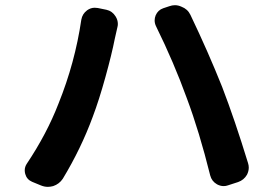

<svg xmlns="http://www.w3.org/2000/svg" viewBox="-20 -729 1040 739"><path d="M205.1 -330.1Q268.6 -487.3 293 -653.3Q296.9 -675.8 315.4 -689.5Q329.1 -699.2 344.7 -699.2Q350.6 -699.2 356.4 -698.2L389.6 -691.4Q412.1 -686.5 424.8 -666Q433.6 -652.3 433.6 -636.7Q433.6 -629.9 431.6 -623Q424.8 -594.7 421.9 -580.1Q410.2 -520.5 385.7 -432.1Q361.3 -343.8 336.9 -279.3Q292 -157.2 221.7 -41Q208 -20.5 184.6 -12.7Q173.8 -9.8 164.1 -9.8Q150.4 -9.8 136.7 -15.6L103.5 -29.3Q83 -38.1 77.1 -59.6Q75.2 -66.4 75.2 -73.2Q75.2 -86.9 83 -98.6Q160.2 -213.9 205.1 -330.1ZM699.2 -350.6Q649.4 -488.3 580.1 -628.9Q575.2 -639.6 575.2 -650.4Q575.2 -660.2 579.1 -669.9Q587.9 -690.4 608.4 -697.3L631.8 -705.1Q642.6 -709 653.3 -709Q666 -709 678.7 -703.1Q702.1 -694.3 712.9 -671.9Q781.2 -529.3 835 -394.5Q883.8 -267.6 934.6 -101.6Q937.5 -92.8 937.5 -84Q937.5 -70.3 930.7 -56.6Q918.9 -36.1 896.5 -28.3L857.4 -15.6Q849.6 -12.7 840.8 -12.7Q828.1 -12.7 815.4 -19.5Q794.9 -31.2 789.1 -53.7Q747.1 -222.7 699.2 -350.6Z"/></svg>

Font: Gen Jyuu Gothic Bold
Style: Bold
Weight: 700
Designer: [Source Han Sans]
Ryoko NISHIZUKA  (kana & ideographs); Paul D. Hunt (Latin, Greek & Cyrillic); Wenlong ZHANG  (bopomofo
Version: Version 1.002.20150607